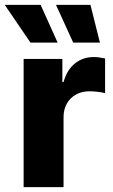

<svg xmlns="http://www.w3.org/2000/svg" viewBox="-45 -774 469 794"><path d="M52.7 -530.3H212.9V-434.6H217.8Q231.9 -485.4 264.9 -511.7Q297.9 -538.1 342.8 -538.1Q362.3 -538.1 389.6 -532.2V-388.7Q378.4 -392.1 359.4 -394.3Q340.3 -396.5 324.2 -396.5Q293.5 -396.5 269.3 -383.1Q245.1 -369.6 231.4 -345.5Q217.8 -321.3 217.8 -290V0H52.7ZM-25.4 -753.9H123L193.4 -597.7H81.1ZM186.5 -753.9H329.1L368.2 -597.7H257.8Z"/></svg>

Font: Pretendard GOV ExtraBold
Style: Regular
Weight: 800
Designer: Base glyphs from Inter by Rasmus Andersson; Hangeul glyphs from Noto Sans CJK(Source Han Sans) by Jang Soo-young and Kan
Foundry: Kil Hyung-jin
Version: Version 1.309